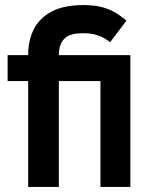

<svg xmlns="http://www.w3.org/2000/svg" viewBox="-20 -737 602 757"><path d="M494 0H376V-417.5H212V0H91V-417.5H10V-519.5H91Q91 -576.5 113 -621Q135 -665.5 183.2 -691.2Q231.5 -717 308.5 -717Q356 -717 387.2 -707.5Q418.5 -698 438.2 -685.2Q458 -672.5 470.5 -662L478.5 -655.5L414 -570.5Q404 -578.5 390.5 -586.5Q377 -594.5 357.2 -600.2Q337.5 -606 307 -606Q253.5 -606 232.8 -583.5Q212 -561 212 -519.5H494Z"/></svg>

Font: Acari Sans
Style: Bold
Weight: 700
Designer: Alfredo Marco Pradil and Stefan Peev (font) & Cristiano Sobral (main changes)
Foundry: Alfredo Marco Pradil and Stefan Peev (font) & Cristiano Sobral (main changes)
Version: Version 1.063; ttfautohint (v1.8.3)